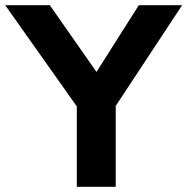

<svg xmlns="http://www.w3.org/2000/svg" viewBox="-21 -720 722 740"><path d="M275 0V-349L282 -300L-1 -700H171L387 -391L320 -394L514 -700H681L410 -289L425 -358V0Z"/></svg>

Font: Readex Pro SemiBold
Style: Regular
Weight: 600
Designer: Bonnie Shaver-Troup, Thomas Jockin
Foundry: Lexend
Version: Version 1.204